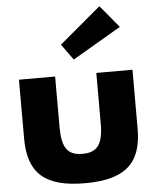

<svg xmlns="http://www.w3.org/2000/svg" viewBox="-76 -1323 1136 1407"><g transform="rotate(-5 492.5 -619.5)"><path d="M404 -1005 488 -888 845 -1097 709 -1261ZM75 -776H341V-406C341 -253 381 -194 492 -194C603 -194 644 -253 644 -406V-776H910V-342C910 -82 780 22 492 22C204 22 75 -82 75 -342Z"/></g></svg>

Font: Poland Can Into
Style: BigWritings
Weight: 700
Foundry: Cannot Into Space Fonts
Version: Version 0.92